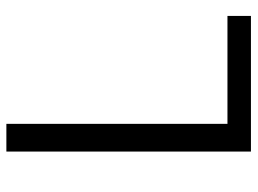

<svg xmlns="http://www.w3.org/2000/svg" viewBox="-118 -654 772 575"><g transform="rotate(-90 267.5 -366.0)"><path d="M101.6 0H507.8V-70.3H184.6V-732.4H101.6Z"/></g></svg>

Font: Gen Shin Gothic P Normal
Style: Regular
Weight: 300
Designer: [Source Han Sans]
Ryoko NISHIZUKA  (kana & ideographs); Paul D. Hunt (Latin, Greek & Cyrillic); Wenlong ZHANG  (bopomofo
Version: Version 1.002.20150607